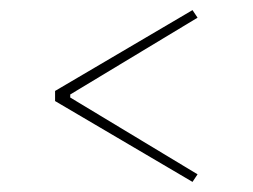

<svg xmlns="http://www.w3.org/2000/svg" viewBox="-20 -500 500 380"><path d="M361 -480 371 -465 119 -313V-307L371 -155L361 -140L89 -300V-320Z"/></svg>

Font: Kalnia Thin ExtraLight
Style: Regular
Weight: 250
Version: Version 1.105